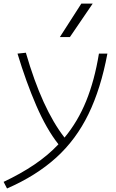

<svg xmlns="http://www.w3.org/2000/svg" viewBox="-40 -815 646 1065"><path d="M-1 230.5 -20 193.8Q74.2 149.4 149.9 98.4Q225.6 47.4 284.2 -14.6Q217.3 -99.6 160.9 -230.2Q104.5 -360.8 57.1 -517.6L103.5 -522.5Q193.4 -211.4 317.9 -51.8Q391.6 -140.6 438 -254.6Q484.4 -368.7 508.8 -517.6H555.7Q519.5 -323.7 450.9 -182.4Q382.3 -41 271.7 59.3Q161.1 159.7 -1 230.5ZM292 -609.4 411.1 -794.9H474.1L347.7 -609.4Z"/></svg>

Font: Cascadia Mono NF ExtraLight
Style: Italic
Weight: 200
Italic angle: -10°
Monospace: yes
Designer: Aaron Bell
Foundry: Saja Typeworks
Version: Version 2404.023; ttfautohint (v1.8.4)